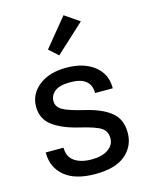

<svg xmlns="http://www.w3.org/2000/svg" viewBox="-119 -856 731 945"><g transform="rotate(-15 246.5 -383.0)"><path d="M39.1 -151.4H129.9V-148.9Q129.9 -104.5 162.6 -82Q195.3 -59.6 249 -59.6Q302.7 -59.6 333.7 -81.1Q364.7 -102.5 364.7 -136.7Q364.7 -170.9 339.8 -189.2Q314.9 -207.5 231.9 -227.1Q148.9 -246.6 100.1 -282Q51.3 -317.4 51.3 -380.9Q51.3 -444.3 103.8 -486.3Q156.2 -528.3 244.1 -528.3Q332 -528.3 385.7 -486.6Q439.5 -444.8 439.5 -373.5V-371.1H349.1V-375.5Q349.1 -412.1 323.5 -433.1Q297.9 -454.1 244.1 -454.1Q190.4 -454.1 165.8 -434.6Q141.1 -415 141.1 -385.7Q141.1 -356.4 169.4 -339.4Q197.8 -322.3 280.8 -302.7Q363.8 -283.2 408.9 -246.6Q454.1 -210 454.1 -141.6Q454.1 -73.2 402.8 -29.3Q351.6 14.6 249 14.6Q146.5 14.6 92.8 -30Q39.1 -74.7 39.1 -148.9ZM180.7 -637.7 298.3 -781.2 373 -730 227.1 -595.7Z"/></g></svg>

Font: RobotoFlex
Style: Regular
Weight: 400
Designer: Berlow after Robertson
Foundry: Google
Version: Version 2.136